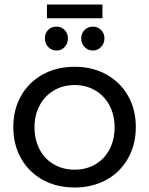

<svg xmlns="http://www.w3.org/2000/svg" viewBox="-20 -828 661 851"><path d="M582 -265Q582 -187 547.5 -126Q513 -65 451.5 -31Q390 3 311 3Q231 3 169.5 -31Q108 -65 73.5 -125.5Q39 -186 39 -265Q39 -343 73.5 -403.5Q108 -464 169.5 -498Q231 -532 311 -532Q390 -532 451.5 -498Q513 -464 547.5 -403.5Q582 -343 582 -265ZM133 -264Q133 -209 155.5 -166Q178 -123 218.5 -99.5Q259 -76 311 -76Q362 -76 402.5 -99.5Q443 -123 465.5 -166Q488 -209 488 -264Q488 -318 465.5 -360.5Q443 -403 402.5 -427Q362 -451 311 -451Q259 -451 218.5 -427Q178 -403 155.5 -360.5Q133 -318 133 -264ZM281 -658Q281 -635 266.5 -619.5Q252 -604 231 -604Q209 -604 194 -619.5Q179 -635 179 -658Q179 -681 193.5 -695.5Q208 -710 231 -710Q252 -710 266.5 -695Q281 -680 281 -658ZM443 -658Q443 -636 428 -620Q413 -604 392 -604Q370 -604 355 -619.5Q340 -635 340 -658Q340 -680 355 -695Q370 -710 392 -710Q413 -710 428 -695Q443 -680 443 -658ZM188 -808H434V-747H188Z"/></svg>

Font: Montserrat
Style: Regular
Weight: 400
Designer: Julieta Ulanovsky
Foundry: Julieta Ulanovsky
Version: Version 6.001